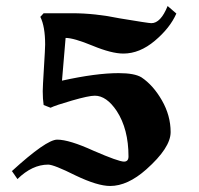

<svg xmlns="http://www.w3.org/2000/svg" viewBox="-20 -471 661 638"><path d="M122 -168Q122 -182 126 -246Q130 -310 130 -323Q130 -383 114 -415L125 -427H220Q296 -427 378 -410Q474 -394 483 -394Q514 -394 537 -451L566 -426Q545 -378 494.5 -335.5Q444 -293 390 -293Q351 -293 288 -319Q225 -345 198 -345L186 -203Q299 -228 374 -228Q427 -228 450 -214Q489 -188 518 -137.5Q547 -87 547 -32Q547 20 466 92Q404 147 346 147Q304 147 231 112Q159 76 140 76Q87 76 38 124L20 98H19Q134 -7 170 -7Q210 -7 291 30Q374 66 392 66Q407 66 407 49Q407 -42 368 -102Q334 -153 295 -153Q275 -153 219.5 -137Q164 -121 148 -113L125 -122Q122 -142 122 -168Z"/></svg>

Font: Fedorovsk Unicode
Style: Medium
Weight: 500
Designer: Aleksandr Andreev and Nikita Simmons
Version: Version 3.2